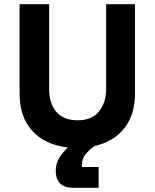

<svg xmlns="http://www.w3.org/2000/svg" viewBox="-20 -695 737 915"><path d="M345.8 10Q268.3 10 206.7 -18.3Q145 -46.7 109.2 -104.6Q73.3 -162.5 73.3 -251.7V-675H214.2V-271.7Q214.2 -201.7 248.8 -161.7Q283.3 -121.7 350 -121.7Q418.3 -121.7 452.1 -164.2Q485.8 -206.7 485.8 -270.8V-675H623.3V-250Q623.3 -165 588.3 -107.1Q553.3 -49.2 490.8 -19.6Q428.3 10 345.8 10ZM329.2 200Q286.7 200 266.2 178.8Q245.8 157.5 245.8 119.2Q245.8 75 276.7 36.7Q307.5 -1.7 348.3 -26.7L431.7 0Q402.5 20.8 386.7 41.7Q370.8 62.5 370.8 89.2V100.8H450V200Z"/></svg>

Font: Funnel Sans
Style: Bold
Weight: 700
Designer: NORD ID, Kristian Moeller
Foundry: Dicotype
Version: Version 1.000